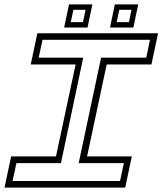

<svg xmlns="http://www.w3.org/2000/svg" viewBox="-30 -851 736 871"><path d="M-9.5 0 20.5 -141.5H224L313 -558.5H109.5L139.5 -700H687L657 -558.5H454L365 -141.5H568L538 0ZM27 -30H514.5L532 -111H327L428.5 -589.5H633.5L650.5 -670.5H163L145.5 -589.5H347.5L246.5 -111H44.5ZM469 -726 491 -831H597L575 -726ZM261 -726 283 -831H389L367 -726ZM291 -750.5H346.5L358 -806.5H303ZM499.5 -750.5H555L566.5 -806.5H511Z"/></svg>

Font: Tourney Expanded Light
Style: Italic
Weight: 300
Width: 7
Italic angle: -12°
Designer: Tyler Finck
Foundry: Etcetera Type Co
Version: Version 1.010; ttfautohint (v1.8.3)